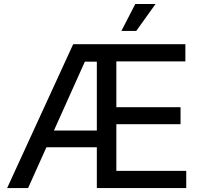

<svg xmlns="http://www.w3.org/2000/svg" viewBox="-20 -951 1018 971"><path d="M16.1 0 350.1 -727.5H917.5V-640.6H568.4V-408.7H893.1V-322.8H568.4V-86.9H921.9V0H469.7V-639.2H409.2L122.1 0ZM181.2 -206.1V-291H518.1V-206.1ZM593.8 -794.4 664.1 -930.7H766.6L668.9 -794.4Z"/></svg>

Font: Inter Cardless Tabular
Style: Regular
Weight: 400
Designer: Rasmus Andersson
Foundry: rsms
Version: Version 4.000;git-4fc901f